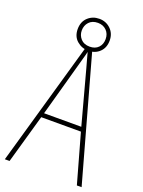

<svg xmlns="http://www.w3.org/2000/svg" viewBox="-163 -953 763 1027"><g transform="rotate(20 218.5 -439.5)"><path d="M410 0 332 -278H106L27 0H0L204 -715H238L437 0ZM243 -607Q237 -629 231.5 -648.5Q226 -668 220 -691Q215 -669 209 -649.5Q203 -630 197 -606L113 -303H325ZM220 -698Q183 -698 155.5 -722Q128 -746 128 -788Q128 -830 154.5 -854.5Q181 -879 219 -879Q257 -879 283.5 -853.5Q310 -828 310 -788Q310 -747 284.5 -722.5Q259 -698 220 -698ZM220 -721Q251 -721 269 -739.5Q287 -758 287 -788Q287 -818 268 -837Q249 -856 219 -856Q187 -856 169 -836.5Q151 -817 151 -788Q151 -761 169 -741Q187 -721 220 -721Z"/></g></svg>

Font: Noto Sans Devanagari UI Condensed Thin
Style: Regular
Weight: 100
Width: 3
Designer: Jelle Bosma - Monotype Design Team
Foundry: Monotype Imaging Inc.
Version: Version 2.004; ttfautohint (v1.8.4.7-5d5b)